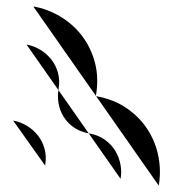

<svg xmlns="http://www.w3.org/2000/svg" viewBox="-67 -622 689 689"><g transform="rotate(10 277.5 -277.5)"><path d="M555 0Q555 -52 536 -102Q517 -152 481 -191Q445 -230 393.5 -253.5Q342 -277 277 -277Q277 -342 253.5 -393.5Q230 -445 191 -481Q152 -517 102 -536Q52 -555 0 -555ZM141 0Q141 -33 128.5 -59Q116 -85 96 -102.5Q76 -120 51 -129.5Q26 -139 0 -139ZM416 0Q416 -26 406.5 -51Q397 -76 379.5 -96Q362 -116 336 -128.5Q310 -141 277 -141Q244 -141 219 -152.5Q194 -164 176.5 -183.5Q159 -203 150 -227.5Q141 -252 141 -277Q141 -310 128.5 -336Q116 -362 96 -379.5Q76 -397 51 -406.5Q26 -416 0 -416Z"/></g></svg>

Font: Relief SingleLine Ornament
Style: Regular
Weight: 400
Designer: François Chastanet, Noëlie Dayma, Élisa Garzelli
Foundry: institut supérieur des arts et du design Toulouse / isdaT
Version: Version 1.000